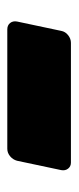

<svg xmlns="http://www.w3.org/2000/svg" viewBox="132 -556 210 513"><g transform="rotate(-90 236.5 -300.0)"><path d="M58 -215Q48 -215 42 -222.5Q36 -230 38 -241L63 -359Q66 -370 75 -377.5Q84 -385 95 -385H414Q425 -385 431 -377.5Q437 -370 435 -359L410 -241Q408 -230 398.5 -222.5Q389 -215 378 -215Z"/></g></svg>

Font: Rubik ExtraBold
Style: Italic
Weight: 800
Italic angle: -12°
Designer: Hubert and Fischer
Foundry: Hubert and Fischer
Version: Version 2.300;gftools[0.9.30]